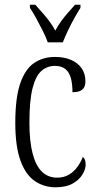

<svg xmlns="http://www.w3.org/2000/svg" viewBox="-20 -786 414 816"><path d="M216 10Q167 10 128 -16.5Q89 -43 67 -103.5Q45 -164 45 -264Q45 -372 66.5 -433Q88 -494 126 -519Q164 -544 213 -544Q254 -544 283 -531Q312 -518 327.5 -495Q343 -472 343 -441Q343 -423 336.5 -413Q330 -403 318 -398.5Q306 -394 288 -394Q288 -428 281.5 -453Q275 -478 258.5 -492Q242 -506 213 -506Q181 -506 156.5 -485Q132 -464 118.5 -411.5Q105 -359 105 -265Q105 -186 118.5 -134Q132 -82 158 -56.5Q184 -31 223 -31Q252 -31 273.5 -44Q295 -57 309.5 -77.5Q324 -98 332 -119Q338 -114 341 -106.5Q344 -99 344 -86Q344 -67 330.5 -44.5Q317 -22 289 -6Q261 10 216 10ZM183 -606Q175 -629 161.5 -655.5Q148 -682 134 -708Q120 -734 107 -753V-766H130Q146 -748 161 -731Q176 -714 189.5 -696Q203 -678 215 -656Q227 -678 240 -696Q253 -714 268 -731Q283 -748 299 -766H322V-753Q310 -734 295.5 -708Q281 -682 268.5 -655.5Q256 -629 247 -606Z"/></svg>

Font: Noto Serif Khmer ExtraCondensed Light
Style: Regular
Weight: 300
Width: 2
Designer: Danh Hong and the Monotype Design Team
Foundry: Monotype Imaging Inc.
Version: Version 2.004